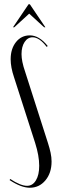

<svg xmlns="http://www.w3.org/2000/svg" viewBox="-20 -873 276 901"><path d="M164 -95Q164 -142 145 -202L46 -510Q30 -557 30 -595Q30 -644 55 -675.5Q80 -707 120 -707Q164 -707 204 -657L199 -653Q165 -698 133 -698Q110 -698 95.5 -676Q81 -654 81 -619Q81 -603 85 -582.5Q89 -562 99 -533L205 -202Q213 -177 217.5 -156Q222 -135 222 -115Q222 -61 193 -26.5Q164 8 120 8Q79 8 25 -28L28 -33Q77 -1 107 -1Q133 -1 148.5 -26.5Q164 -52 164 -95ZM114 -853H120L193 -745H187L117 -809L47 -745H41Z"/></svg>

Font: Moniqa Cond Display
Style: Regular
Weight: 400
Width: 3
Designer: Rajesh Rajput
Foundry: Rajesh Rajput
Version: Version 1.000